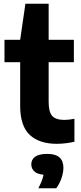

<svg xmlns="http://www.w3.org/2000/svg" viewBox="-20 -760 433 1028"><path d="M284 10Q190 10 139 -38Q88 -86 88 -193V-547L116 -740H240.5V-214.5Q240.5 -159.5 260 -138.8Q279.5 -118 324.5 -118Q336.5 -118 349.8 -119.5Q363 -121 378.5 -124V-1Q358.5 3.5 333.5 6.8Q308.5 10 284 10ZM4 -427V-547H375.5V-427ZM185.5 248Q202.5 215 209 192Q215.5 169 215.5 144.5L245 176.5H233.5Q188.5 176.5 168 161Q147.5 145.5 147.5 120Q147.5 94 168.2 79Q189 64 233 64Q278 64 298.8 83.2Q319.5 102.5 319.5 138Q319.5 164.5 308.8 195Q298 225.5 281 248Z"/></svg>

Font: Encode Sans SemiCondensed
Style: Bold
Weight: 700
Width: 4
Designer: Multiple Designers
Foundry: Impallari Type
Version: Version 3.002